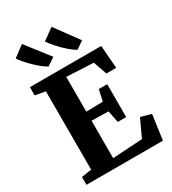

<svg xmlns="http://www.w3.org/2000/svg" viewBox="-237 -1140 1132 1264"><g transform="rotate(-30 329.0 -508.0)"><path d="M116 -71V-666.5L38.5 -680.5V-743H580.5L594 -569H519.5L483.5 -672L279.5 -682V-417.5L406.5 -420.5L425 -505.5H489V-255.5H425L407 -346L279.5 -348.5V-64L506 -78L568 -210.5L647 -188.5L620.5 0H39.5V-59.5ZM213 -799.5Q195 -808.5 172 -826.8Q149 -845 125.8 -867.5Q102.5 -890 83 -912.5Q63.5 -935 51.5 -953L135 -1015.5L272 -839L214 -799.5ZM432.5 -799.5Q408 -813 377 -840Q346 -867 318.2 -898.2Q290.5 -929.5 274 -953.5L360.5 -1016L490 -838.5L433.5 -799.5Z"/></g></svg>

Font: Merriweather 28pt ExtraBold
Style: Regular
Weight: 800
Version: Version 2.100